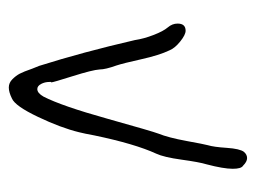

<svg xmlns="http://www.w3.org/2000/svg" viewBox="-90 -564 562 421"><g transform="rotate(90 190.5 -353.0)"><path d="M160.2 -184.6Q160.2 -188.5 146.5 -231.9Q132.8 -275.4 131.8 -291Q131.8 -303.7 123 -328.1Q118.2 -342.8 109.4 -382.3Q100.6 -421.9 89.8 -444.3Q85 -456.1 70.3 -467.8Q55.7 -479.5 46.9 -479.5Q31.2 -479.5 31.2 -461.9Q31.2 -450.2 39.6 -440.4Q47.9 -430.7 56.2 -409.2Q64.5 -387.7 67.4 -368.2Q93.8 -253.9 124 -158.2Q126 -153.3 129.9 -143.6Q136.7 -124 141.1 -115.7Q145.5 -107.4 153.3 -99.6Q161.1 -91.8 171.4 -91.8Q181.6 -91.8 195.3 -98.6Q211.9 -105.5 235.8 -155.8Q259.8 -206.1 269.5 -246.1Q272.5 -257.8 276.4 -279.3Q294.9 -368.2 316.4 -415Q324.2 -431.6 329.6 -470.7Q335 -509.8 339.8 -525.4Q349.6 -562.5 349.6 -583Q349.6 -601.6 342.8 -605.5Q334 -614.3 326.2 -614.3Q318.4 -614.3 312.5 -607.4Q305.7 -598.6 303.7 -569.8Q301.8 -541 297.9 -528.3Q295.9 -521.5 288.6 -481.4Q281.2 -441.4 272.5 -419.9Q267.6 -407.2 239.7 -307.6Q211.9 -208 191.4 -168Q183.6 -154.3 174.8 -154.3Q168 -154.3 163.6 -162.6Q159.2 -170.9 159.2 -180.7Q159.2 -181.6 159.2 -184.6Z"/></g></svg>

Font: 辰宇落雁體 Thin Monospaced
Style: Regular
Weight: 100
Designer: Written by Liu, Wei-Chen; Created by Wang, Li-Yu.
Version: Version 1.000